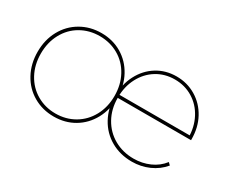

<svg xmlns="http://www.w3.org/2000/svg" viewBox="-86 -780 1243 1043"><g transform="rotate(30 535.0 -258.5)"><path d="M54 -259Q54 -334 86.5 -393.5Q119 -453 176.5 -486.5Q234 -520 305 -520Q376 -520 432.5 -486.5Q489 -453 521.5 -393.5Q554 -334 554 -259Q554 -184 521.5 -124Q489 -64 432.5 -30.5Q376 3 305 3Q234 3 176.5 -30.5Q119 -64 86.5 -124Q54 -184 54 -259ZM536 -259Q536 -329 506 -384.5Q476 -440 423 -470.5Q370 -501 305 -501Q240 -501 187 -470.5Q134 -440 104 -384.5Q74 -329 74 -259Q74 -189 104 -133.5Q134 -78 187 -47Q240 -16 305 -16Q370 -16 423 -47Q476 -78 506 -133.5Q536 -189 536 -259ZM538 -259Q538 -334 569 -393.5Q600 -453 654 -486.5Q708 -520 776 -520Q843 -520 898 -487Q953 -454 984.5 -396Q1016 -338 1016 -264Q1016 -262 1016 -259H548V-278H1005L997 -263Q997 -330 968.5 -384.5Q940 -439 889.5 -470Q839 -501 776 -501Q713 -501 663 -470Q613 -439 584.5 -384.5Q556 -330 556 -263V-259Q556 -189 587 -133.5Q618 -78 672.5 -47Q727 -16 795 -16Q848 -16 894.5 -36.5Q941 -57 971 -96L985 -82Q951 -41 901 -19Q851 3 795 3Q721 3 662.5 -30.5Q604 -64 571 -124Q538 -184 538 -259Z"/></g></svg>

Font: iiserrat Thin
Style: Regular
Weight: 100
Designer: Akira Ohta
Foundry: Akira Ohta
Version: Version 1.200;Glyphs 3.3.1 (3343)